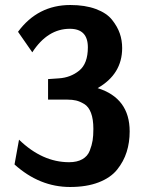

<svg xmlns="http://www.w3.org/2000/svg" viewBox="-20 -727 585 767"><path d="M38 -70 56 -169Q149 -79 256 -79Q288 -79 309 -91Q330 -103 338.5 -125Q347 -147 350 -166Q353 -185 353 -212Q353 -251 343.5 -276Q334 -301 316.5 -311.5Q299 -322 284 -325.5Q269 -329 250 -329H172V-411L215 -414Q262 -417 296.5 -445Q331 -473 331 -538Q331 -612 259 -612Q170 -612 109 -518L52 -600Q131 -707 261 -707Q320 -707 363 -691Q406 -675 427.5 -648Q449 -621 458.5 -593.5Q468 -566 468 -535Q468 -431 370 -375Q498 -335 498 -202Q498 -158 486 -120Q474 -82 448 -49.5Q422 -17 374 1.5Q326 20 260 20Q138 20 38 -70Z"/></svg>

Font: Coval
Style: ExtraBold
Weight: 800
Foundry: Context Ltd
Version: Version 001.000